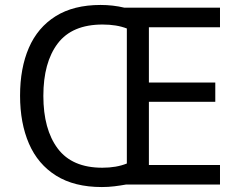

<svg xmlns="http://www.w3.org/2000/svg" viewBox="-20 -745 968 775"><path d="M386 -725Q436 -725 482 -714H868V-635H581V-412H849V-334H581V-79H868V0H488Q466 4 441.5 7Q417 10 391 10Q280 10 206.5 -36Q133 -82 97 -165Q61 -248 61 -359Q61 -470 96.5 -552Q132 -634 204.5 -679.5Q277 -725 386 -725ZM394 -646Q271 -646 213 -569.5Q155 -493 155 -358Q155 -223 213 -145.5Q271 -68 393 -68Q450 -68 492 -85V-630Q451 -646 394 -646Z"/></svg>

Font: Noto Sans Shavian
Style: Regular
Weight: 400
Designer: Monotype Design Team
Foundry: Monotype Imaging Inc.
Version: Version 2.001; ttfautohint (v1.8.4.7-5d5b)